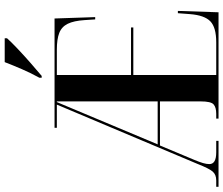

<svg xmlns="http://www.w3.org/2000/svg" viewBox="-88 -884 971 836"><g transform="rotate(-90 398.0 -465.5)"><path d="M3 0V-10H31Q56 -10 69.5 -25.5Q83 -41 103 -92L361 -704H260V-714H736L742 -537H732L729 -583Q726 -630 713 -656.5Q700 -683 673 -693.5Q646 -704 600 -704H490V-381H697V-371H490V-10H632Q697 -10 723.5 -35.5Q750 -61 755 -124L759 -177H769L763 0H300V-10H321Q349 -10 362 -21.5Q375 -33 375 -78V-255H183L121 -107Q111 -83 106.5 -67.5Q102 -52 102 -40Q102 -10 153 -10H203V0ZM188 -265H375V-704H372ZM478 -780Q498 -816 515.5 -856.5Q533 -897 546 -931H650V-921Q635 -904 605.5 -876Q576 -848 543.5 -819.5Q511 -791 486 -770H478Z"/></g></svg>

Font: Noto Serif Display ExtraCondensed SemiBold
Style: Regular
Weight: 600
Width: 2
Designer: Monotype Design Team
Foundry: Monotype Imaging Inc.
Version: Version 2.009